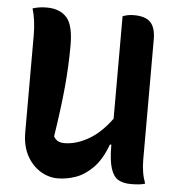

<svg xmlns="http://www.w3.org/2000/svg" viewBox="-52 -759 754 818"><g transform="rotate(5 325.0 -349.5)"><path d="M224 11Q185 11 149.5 -11Q114 -33 92 -74Q70 -115 70 -173V-587Q70 -652 55 -701Q71 -706 85 -708Q99 -710 115 -710Q171 -710 200.5 -677.5Q230 -645 230 -559Q230 -471 221.5 -379.5Q213 -288 194 -166Q202 -152 213 -146.5Q224 -141 240 -141Q289 -141 341.5 -170.5Q394 -200 440 -263V-701Q461 -710 488 -710Q538 -710 559.5 -687Q581 -664 581 -614V-101Q581 -73 585 -48Q589 -23 598 1Q587 5 570.5 6.5Q554 8 537 8Q506 8 484.5 -3.5Q463 -15 451.5 -49.5Q440 -84 440 -152H434Q410 -87 375 -51.5Q340 -16 301 -2.5Q262 11 224 11Z"/></g></svg>

Font: Recursive Sn Csl St
Style: Bold
Weight: 700
Version: Version 1.079;hotconv 1.0.112;makeotfexe 2.5.65598; ttfautoh